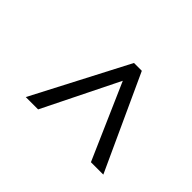

<svg xmlns="http://www.w3.org/2000/svg" viewBox="-134 -780 861 861"><g transform="rotate(-45 296.0 -349.5)"><path d="M70.3 -155.3 429.7 -312.5 70.3 -490.2V-568.4L521.5 -333.5V-283.7L70.3 -76.7ZM285.6 -622.1Z"/></g></svg>

Font: Noto Sans Bengali UI
Style: Regular
Weight: 400
Designer: Monotype Design Team
Foundry: Monotype Imaging Inc.
Version: Version 1.03 uh